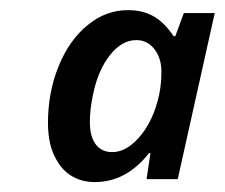

<svg xmlns="http://www.w3.org/2000/svg" viewBox="-20 -743 451 385"><path d="M93.3 -422.4Q76.2 -450.7 76.2 -497.1Q76.2 -558.1 97.9 -611.1Q119.6 -664.1 157.2 -693.8Q192.9 -722.7 236.8 -722.7Q266.1 -722.7 287.8 -710.4Q309.6 -698.2 328.1 -670.4H331.5L348.6 -716.8H410.6L336.4 -383.8H273.9L281.7 -436H278.8Q233.4 -377.9 169.9 -377.9Q145 -377.9 125.2 -389.2Q105.5 -400.4 93.3 -422.4ZM295.4 -538.1Q303.7 -565.9 303.7 -599.1Q303.7 -626.5 289.6 -644.5Q275.4 -662.6 253.4 -662.6Q224.1 -662.6 200.2 -632.1Q176.3 -601.6 166.5 -553.2Q160.2 -523.9 160.2 -498.5Q160.2 -469.2 171.9 -453.6Q183.6 -438 205.1 -438Q232.4 -438 257.8 -466.3Q283.2 -494.6 295.4 -538.1Z"/></svg>

Font: Viking Open Sans Light
Style: Bold Italic
Weight: 600
Italic angle: -12°
Foundry: Ascender Corporation
Version: Version 2.000